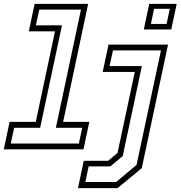

<svg xmlns="http://www.w3.org/2000/svg" viewBox="-54 -770 932 990"><path d="M-34.5 0 -4.5 -141.5H130.5L229.5 -608.5H94.5L124.5 -750H400.5L271.5 -141.5H406.5L376.5 0ZM1.5 -30H352.5L370 -111H234L363.5 -720.5H148.5L131 -639.5H265.5L153 -111H19ZM348 200 378 59H503.5L552 18.5L641 -399H475.5L505.5 -540H812.5L677 97L552 200ZM386 168.5H544.5L650 80.5L776 -510H528.5L511 -429.5H677.5L579 34.5L515 88H403ZM687.5 -618 715.5 -750H857L829 -618ZM724 -646.5H805L821.5 -724.5H740.5Z"/></svg>

Font: Tourney Light
Style: Italic
Weight: 300
Italic angle: -12°
Version: Version 1.015